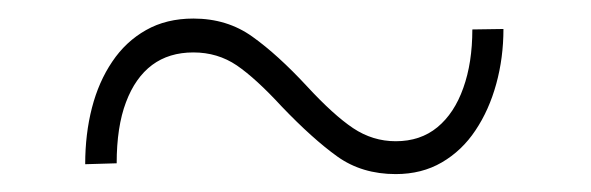

<svg xmlns="http://www.w3.org/2000/svg" viewBox="-20 -401 640 208"><path d="M491.7 -369.1 525.4 -369.6Q525.4 -338.4 517.6 -310.1Q509.8 -281.7 495.1 -259.8Q480.5 -237.8 458.7 -225.1Q437 -212.4 408.7 -212.4Q372.1 -212.4 345.5 -231.4Q318.8 -250.5 285.2 -285.6Q257.3 -315.9 236.6 -330.1Q215.8 -344.2 189.5 -344.2Q163.1 -344.2 144.8 -330.6Q126.5 -316.9 116.5 -290.3Q106.4 -263.7 106.4 -224.1L72.3 -223.1Q72.3 -255.9 79.6 -284.2Q86.9 -312.5 101.6 -334.2Q116.2 -356 138.2 -368.4Q160.2 -380.9 189.5 -380.9Q226.1 -380.9 253.4 -361.3Q280.8 -341.8 312.5 -307.6Q341.3 -276.4 362.5 -262.2Q383.8 -248 408.7 -248Q435.5 -248 453.9 -263.2Q472.2 -278.3 481.9 -305.7Q491.7 -333 491.7 -369.1Z"/></svg>

Font: Roboto Condensed ExtraLight
Style: Regular
Weight: 250
Designer: Christian Robertson
Foundry: Google
Version: Version 3.008; 2023